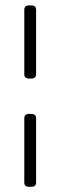

<svg xmlns="http://www.w3.org/2000/svg" viewBox="-20 -603 230 728"><path d="M90.8 -305.2Q72.1 -305.2 72.1 -321.4V-565.6Q72.1 -582.6 90.8 -582.6H98.3Q116.9 -582.6 116.9 -565.6V-321.4Q116.9 -305.2 98.3 -305.2ZM90.8 105.4Q72.1 105.4 72.1 89.2V-154.2Q72.1 -171.2 90.8 -171.2H98.3Q116.9 -171.2 116.9 -154.2V89.2Q116.9 105.4 98.3 105.4Z"/></svg>

Font: Jaldi
Style: Regular
Weight: 400
Designer: Pablo Cosgaya and Nicolas Silva
Foundry: Omnibus-Type
Version: Version 1.001;PS 001.001;hotconv 1.0.70;makeotf.lib2.5.58329